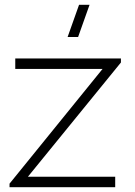

<svg xmlns="http://www.w3.org/2000/svg" viewBox="-20 -785 567 805"><path d="M307.5 -630H263.5L311.5 -765H355.5ZM20 0V-15L410 -496H44V-540H487V-523L97 -44H463V0Z"/></svg>

Font: Manrope
Style: Regular
Weight: 400
Designer: Mikhail Sharanda
Foundry: Mikhail Sharanda
Version: Version 4.503